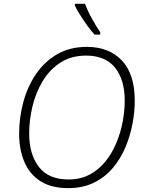

<svg xmlns="http://www.w3.org/2000/svg" viewBox="-20 -969 758 999"><path d="M335 9.8Q245.6 9.8 189.2 -27.1Q132.8 -64 106.2 -127.9Q79.6 -191.9 79.6 -272.5Q79.6 -358.4 101.8 -439.5Q124 -520.5 168.2 -585Q212.4 -649.4 278.3 -687.3Q344.2 -725.1 432.1 -725.1Q546.9 -725.1 614 -654.3Q681.2 -583.5 681.2 -444.8Q681.2 -388.2 669.4 -325.4Q657.7 -262.7 632.8 -203.1Q607.9 -143.6 567.4 -95.5Q526.9 -47.4 469.2 -18.8Q411.6 9.8 335 9.8ZM336.9 -35.2Q398.9 -35.2 446.8 -60.8Q494.6 -86.4 529.1 -129.4Q563.5 -172.4 585.7 -226.1Q607.9 -279.8 618.4 -336.4Q628.9 -393.1 628.9 -445.3Q628.9 -554.7 578.4 -617.2Q527.8 -679.7 428.2 -679.7Q350.6 -679.7 294.4 -643.3Q238.3 -606.9 202.1 -546.9Q166 -486.8 148.9 -415.3Q131.8 -343.8 131.8 -273.9Q131.8 -166.5 182.1 -100.8Q232.4 -35.2 336.9 -35.2ZM471.7 -789.1Q454.6 -807.6 434.3 -835.7Q414.1 -863.8 396.5 -891.8Q378.9 -919.9 369.6 -939V-949.2H422.4Q436 -911.6 459.5 -869.9Q482.9 -828.1 501.5 -801.3V-789.1Z"/></svg>

Font: Open Sans Light
Style: Italic
Weight: 300
Italic angle: -12°
Designer: Monotype Design Team
Foundry: Monotype Imaging Inc.
Version: Version 3.003; ttfautohint (v1.8.4)